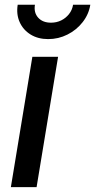

<svg xmlns="http://www.w3.org/2000/svg" viewBox="-20 -774 394 794"><path d="M24.9 0 113.8 -539.1H220.2L131.3 0ZM179.2 -612.3Q137.2 -612.3 106.4 -631.3Q75.7 -650.4 61.3 -682.6Q46.9 -714.8 53.2 -754.4H124.5Q119.1 -721.7 137.9 -700.9Q156.7 -680.2 190.9 -680.2Q213.9 -680.2 233.2 -689.7Q252.4 -699.2 265.6 -716.1Q278.8 -732.9 282.2 -754.4H353.5Q347.2 -714.8 321.8 -682.4Q296.4 -649.9 259 -631.1Q221.7 -612.3 179.2 -612.3Z"/></svg>

Font: Inter 18pt Medium
Style: Italic
Weight: 500
Italic angle: -9.3988°
Designer: Rasmus Andersson
Foundry: rsms
Version: Version 4.001;git-66647c0bb